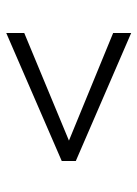

<svg xmlns="http://www.w3.org/2000/svg" viewBox="71 -642 457 640"><g transform="rotate(90 300.0 -321.5)"><path d="M448.2 -322.3 89.4 -469.7V-529.8L516.1 -345.2V-298.3L89.4 -113.3V-173.3Z"/></g></svg>

Font: Roboto Mono Light
Style: Regular
Weight: 300
Designer: Google
Version: Version 2.000985; 2015; ttfautohint (v1.3)